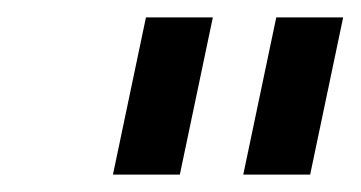

<svg xmlns="http://www.w3.org/2000/svg" viewBox="-20 -719 415 221"><path d="M148 -699H225L187 -518H110ZM298 -699H375L337 -518H260Z"/></svg>

Font: Prompt Light
Style: Italic
Weight: 300
Italic angle: -12°
Designer: Katatrad Team
Foundry: CadsonDemak
Version: Version 1.000